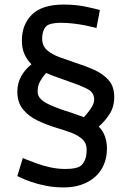

<svg xmlns="http://www.w3.org/2000/svg" viewBox="-20 -729 570 842"><path d="M260 93Q218 93 180.5 85.5Q143 78 115 68Q87 58 71.5 50.5Q56 43 56 43L80 -36Q80 -36 97 -29Q114 -22 141.5 -12Q169 -2 201.5 5Q234 12 266 12Q315 12 333 -1Q344 -9 352 -26.5Q360 -44 360 -72Q360 -101 341 -118.5Q322 -136 292.5 -147Q263 -158 229 -168Q186 -181 146.5 -199.5Q107 -218 81.5 -248.5Q56 -279 56 -327Q56 -364 73 -394.5Q90 -425 118 -447Q99 -466 87.5 -491Q76 -516 76 -551Q76 -622 120.5 -665.5Q165 -709 260 -709Q312 -709 357 -699.5Q402 -690 418 -685L403 -606Q403 -606 390 -609.5Q377 -613 354.5 -617.5Q332 -622 304 -625.5Q276 -629 244 -629Q225 -629 208.5 -625.5Q192 -622 184 -615Q176 -608 170.5 -594Q165 -580 165 -559Q165 -528 186.5 -509Q208 -490 242 -478Q276 -466 313 -453Q354 -440 392.5 -423Q431 -406 456 -378Q481 -350 481 -303Q481 -260 460 -228Q439 -196 413 -174Q431 -156 440 -131.5Q449 -107 449 -78Q449 -38 435 -6Q421 26 395.5 48Q370 70 335.5 81.5Q301 93 260 93ZM348 -215Q363 -231 378 -252.5Q393 -274 393 -293Q393 -324 362 -339.5Q331 -355 287 -370Q257 -381 231 -390Q205 -399 182 -409Q167 -392 156 -372.5Q145 -353 145 -327Q145 -308 159.5 -294Q174 -280 198 -269.5Q222 -259 249 -249Q281 -239 304 -231Q327 -223 348 -215Z"/></svg>

Font: Ruda Medium
Style: Regular
Weight: 500
Version: Version 2.001